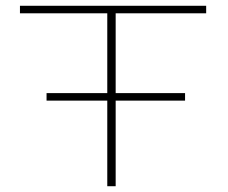

<svg xmlns="http://www.w3.org/2000/svg" viewBox="-20 -644 790 664"><path d="M141 -296V-322H351V-598H49V-624H693V-598H380V-322H620V-296H380V0H351V-296Z"/></svg>

Font: Inconsolata ExtraExpanded ExtraLight
Style: Regular
Weight: 200
Width: 8
Monospace: yes
Designer: Raph Levien, Cyreal, Brenton Simpson
Foundry: Raph Levien, Cyreal, Google
Version: Version 3.100; ttfautohint (v1.8.4.7-5d5b)